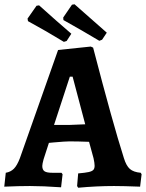

<svg xmlns="http://www.w3.org/2000/svg" viewBox="-30 -871 683 899"><path d="M331 0 336 -59Q370 -62 385.5 -65.5Q401 -69 407 -75.5Q413 -82 413 -95Q413 -107 408 -130L387 -207Q335 -209 295 -209Q277 -209 220 -204L199 -202L174 -125Q168 -103 168 -94Q168 -76 178.5 -69Q189 -62 215 -62H258L263 -55L256 6Q171 0 110 0Q59 0 -10 3L-3 -62Q20 -66 35 -81Q50 -96 63 -130L242 -637L395 -653L406 -648Q498 -294 550 -131Q561 -95 578 -80Q595 -65 629 -62L633 -55L626 3Q545 0 504 0Q423 0 336 8ZM295 -286Q306 -286 369 -289L310 -512H297L223 -286ZM267 -777 266 -789 307 -849 319 -851Q401 -778 470 -718L448 -685L435 -680Q355 -728 267 -777ZM101 -772 99 -784 141 -844 153 -846Q234 -773 304 -713L282 -679L269 -675Q189 -724 101 -772Z"/></svg>

Font: Alegreya
Style: Bold
Weight: 700
Designer: Juan Pablo del Peral
Foundry: Huerta Tipografica
Version: Version 2.008; ttfautohint (v1.8)